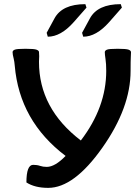

<svg xmlns="http://www.w3.org/2000/svg" viewBox="-20 -887 670 916"><path d="M210 9.3Q146 9.3 106 -16.6Q106 -100.6 138.2 -100.6Q156.7 -100.6 170.9 -95.7Q185.1 -90.8 203.1 -90.8Q242.2 -90.8 293 -143.1Q72.8 -309.6 50.3 -574.2Q48.8 -592.8 45.4 -606.9Q40 -627 40 -638.2Q40 -645.5 50 -649.9Q60.1 -654.3 101.6 -654.3Q143.6 -654.3 154.5 -649.9Q165.5 -645.5 166 -639.2Q167 -627.9 167 -618.7Q167 -612.8 166.5 -606.4Q166 -600.1 166 -591.8Q166 -369.1 365.7 -216.8Q486.8 -375.5 486.8 -548.8Q486.8 -583 483.4 -605Q480 -627 480 -638.2Q480 -645.5 490 -649.9Q500 -654.3 541.5 -654.3Q582.5 -654.3 593.8 -649.9Q605 -645.5 605 -637.7Q605 -627.9 604 -613.5Q603 -599.1 603 -548.8Q603 -373 468 -181.9Q333 9.3 210 9.3ZM208 -711.9 202.6 -730.5 239.7 -798.8Q276.4 -867.2 387.2 -867.2L392.6 -850.6L331.5 -781.2Q270 -711.9 208 -711.9ZM377 -711.9 371.6 -730.5 408.7 -798.8Q445.3 -867.2 556.2 -867.2L561.5 -850.6L500.5 -781.2Q439 -711.9 377 -711.9Z"/></svg>

Font: Bainsley
Style: Bold
Weight: 700
Designer: Paul James MIller
Foundry: High-Logic / Made with FontCreator
Version: Version 1.411;March 28, 2021;FontCreator 13.0.0.2683 64-bit